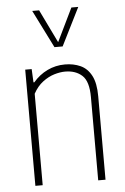

<svg xmlns="http://www.w3.org/2000/svg" viewBox="-56 -848 577 889"><g transform="rotate(-5 232.5 -404.0)"><path d="M72 0V-540H102L105 -478H109Q137 -511 175 -529.5Q213 -548 257 -548Q297 -548 329 -533.5Q361 -519 379.5 -484Q398 -449 398 -388V0H364V-387Q364 -460 334 -487.5Q304 -515 255 -515Q232 -515 204.5 -506.8Q177 -498.5 150.8 -478.8Q124.5 -459 106 -425V0ZM216 -632 128 -808H160L235 -653.5L310 -808H342L254 -632Z"/></g></svg>

Font: Encode Sans Condensed Condensed Thin
Style: Regular
Weight: 100
Width: 3
Designer: Multiple Designers
Foundry: Impallari Type
Version: Version 3.000; ttfautohint (v1.8.3) -l 8 -r 50 -G 200 -x 14 